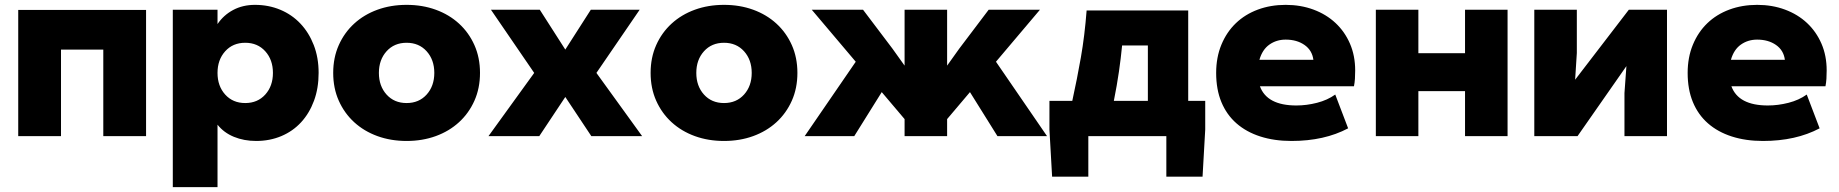

<svg xmlns="http://www.w3.org/2000/svg" viewBox="-20 -510 7566 790"><path d="M55 50V-469H581V50H405V-306H231V50Z M1291 -210Q1291 -147 1272 -95.5Q1253 -44 1219 -7Q1185 30 1137.5 50Q1090 70 1034 70Q984 70 942.5 53Q901 36 875 3V260H691V-470H875V-411Q900 -448 939.5 -469Q979 -490 1029 -490Q1085 -490 1133 -470Q1181 -450 1216 -413Q1251 -376 1271 -324.5Q1291 -273 1291 -210ZM1103 -210Q1103 -264 1071.5 -299Q1040 -334 989 -334Q938 -334 906.5 -299Q875 -264 875 -210Q875 -156 906.5 -121Q938 -86 989 -86Q1040 -86 1071.5 -121Q1103 -156 1103 -210Z M1351 -210Q1351 -273 1374 -324.5Q1397 -376 1437.5 -413Q1478 -450 1533 -470Q1588 -490 1653 -490Q1718 -490 1773 -470Q1828 -450 1868.5 -413Q1909 -376 1932 -324.5Q1955 -273 1955 -210Q1955 -147 1932 -95.5Q1909 -44 1868.5 -7Q1828 30 1773 50Q1718 70 1653 70Q1588 70 1533 50Q1478 30 1437.5 -7Q1397 -44 1374 -95.5Q1351 -147 1351 -210ZM1539 -210Q1539 -156 1570.5 -121Q1602 -86 1653 -86Q1704 -86 1735.5 -121Q1767 -156 1767 -210Q1767 -264 1735.5 -299Q1704 -334 1653 -334Q1602 -334 1570.5 -299Q1539 -264 1539 -210Z M1990 50 2178 -210 2000 -470H2201L2306 -306L2411 -470H2612L2434 -210L2622 50H2413L2306 -111L2199 50Z M2657 -210Q2657 -273 2680 -324.5Q2703 -376 2743.5 -413Q2784 -450 2839 -470Q2894 -490 2959 -490Q3024 -490 3079 -470Q3134 -450 3174.5 -413Q3215 -376 3238 -324.5Q3261 -273 3261 -210Q3261 -147 3238 -95.5Q3215 -44 3174.5 -7Q3134 30 3079 50Q3024 70 2959 70Q2894 70 2839 50Q2784 30 2743.5 -7Q2703 -44 2680 -95.5Q2657 -147 2657 -210ZM2845 -210Q2845 -156 2876.5 -121Q2908 -86 2959 -86Q3010 -86 3041.5 -121Q3073 -156 3073 -210Q3073 -264 3041.5 -299Q3010 -334 2959 -334Q2908 -334 2876.5 -299Q2845 -264 2845 -210Z M3877 -240 3927 -310 4048 -470H4259L4078 -256L4288 50H4084L3971 -131L3877 -20V50H3702V-20L3608 -131L3495 50H3291L3501 -256L3320 -470H3531L3652 -310L3702 -240V-470H3877Z M4298 23V-95H4392Q4412 -186 4427.5 -274.5Q4443 -363 4451 -467H4869V-95H4939V23L4928 217H4779V50H4458V217H4309ZM4703 -95V-323H4597Q4592 -271 4584 -215.5Q4576 -160 4563 -95Z M4984 -210Q4984 -274 5005.5 -326Q5027 -378 5065 -414.5Q5103 -451 5155.5 -470.5Q5208 -490 5270 -490Q5332 -490 5384.5 -470.5Q5437 -451 5475 -415.5Q5513 -380 5534.5 -330.5Q5556 -281 5556 -220Q5556 -202 5555 -186Q5554 -170 5551 -155H5164Q5193 -76 5314 -76Q5356 -76 5399 -87Q5442 -98 5474 -121L5527 18Q5429 70 5294 70Q5223 70 5165.5 51.5Q5108 33 5067.5 -2.5Q5027 -38 5005.5 -90Q4984 -142 4984 -210ZM5384 -264Q5379 -303 5347.5 -325Q5316 -347 5270 -347Q5232 -347 5203 -326.5Q5174 -306 5162 -264Z M5641 50V-470H5816V-291H6008V-470H6183V50H6008V-135H5816V50Z M6293 -470H6468V-292L6461 -182L6682 -470H6839V50H6664V-127L6672 -238L6471 50H6293Z M6924 -210Q6924 -274 6945.5 -326Q6967 -378 7005 -414.5Q7043 -451 7095.5 -470.5Q7148 -490 7210 -490Q7272 -490 7324.5 -470.5Q7377 -451 7415 -415.5Q7453 -380 7474.5 -330.5Q7496 -281 7496 -220Q7496 -202 7495 -186Q7494 -170 7491 -155H7104Q7133 -76 7254 -76Q7296 -76 7339 -87Q7382 -98 7414 -121L7467 18Q7369 70 7234 70Q7163 70 7105.5 51.5Q7048 33 7007.5 -2.5Q6967 -38 6945.5 -90Q6924 -142 6924 -210ZM7324 -264Q7319 -303 7287.5 -325Q7256 -347 7210 -347Q7172 -347 7143 -326.5Q7114 -306 7102 -264Z"/></svg>

Font: OA Gothic ExtraBold
Style: Regular
Weight: 800
Designer: Choi Chi-young, Lee Jaesang, Lee Juhyun, Han Dohee
Foundry: DDUNGSANG CORP.
Version: Version 1.000;Build 20210203